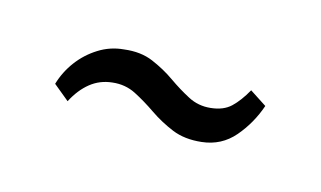

<svg xmlns="http://www.w3.org/2000/svg" viewBox="-33 -492 663 397"><g transform="rotate(20 298.0 -293.5)"><path d="M85.5 -243Q91 -270.5 106 -294.8Q121 -319 143.8 -336.2Q166.5 -353.5 195 -358.5Q229.5 -366 257.2 -357Q285 -348 308.8 -334.2Q332.5 -320.5 355.8 -310.8Q379 -301 404.5 -306Q431 -311 445 -326.8Q459 -342.5 471 -369L509.5 -348.5Q499.5 -308 475.8 -274.8Q452 -241.5 411 -233.5Q376 -226.5 348 -235.2Q320 -244 295.2 -258Q270.5 -272 246.5 -281.8Q222.5 -291.5 196 -286Q170 -281 151.8 -263.5Q133.5 -246 122 -218Z"/></g></svg>

Font: Merriweather 60pt Medium
Style: Regular
Weight: 500
Version: Version 2.100